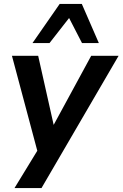

<svg xmlns="http://www.w3.org/2000/svg" viewBox="-20 -781 626 981"><path d="M54 180 186 -36 179 21 41 -496H175L258 -126H245L446 -496H586L192 180ZM146 -561 285 -761H398L485 -561H399L333 -689L233 -561Z"/></svg>

Font: Nunito Sans 9pt
Style: Bold Italic
Weight: 700
Italic angle: -9°
Version: Version 3.101;gftools[0.9.27]